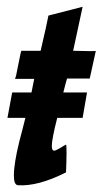

<svg xmlns="http://www.w3.org/2000/svg" viewBox="-20 -538 315 567"><path d="M263 -388 245 -306H178Q175 -297 167 -265H237L224 -190H149Q133 -127 133 -107Q133 -93 140 -93Q144 -93 158 -101Q167 -107 175 -111Q178 -105 175 -29Q92 13 33 9Q21 8 21 -19Q21 -55 37 -120Q40 -131 46 -154.5Q52 -178 55 -190H2L16 -265H73L81 -305H24Q27 -308 34 -347Q42 -388 43 -388H100Q118 -465 123 -492L224 -518L196 -388Q265 -386 263 -388Z"/></svg>

Font: GFS Neohellenic Rg
Style: Bold Italic
Weight: 700
Italic angle: -12°
Designer: Designed by Takis Katsoulidis and George D. Matthiopoulos.
Foundry: Designed by Takis Katsoulidis and George D. Matthiopoulos.
Version: Version 1.0